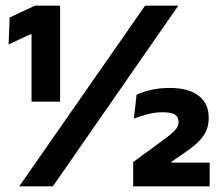

<svg xmlns="http://www.w3.org/2000/svg" viewBox="-20 -659 778 679"><path d="M91.5 -299.5V-537.5H87L10.5 -502L14 -597L103.5 -639H192.5V-299.5ZM48 0 493 -639H610.5L167 0ZM451 0V-86L545.5 -155Q565 -169.5 579.8 -181Q594.5 -192.5 603 -203.5Q611.5 -214.5 611.5 -227V-229Q611.5 -244 599.5 -253Q587.5 -262 556 -262Q528.5 -262 501.2 -255Q474 -248 453.5 -239.5L463 -324Q483 -334 513.8 -341Q544.5 -348 579.5 -348Q647.5 -348 682.8 -320.2Q718 -292.5 718 -244.5V-240.5Q718 -215.5 709 -195.8Q700 -176 682.2 -158.2Q664.5 -140.5 636.5 -121.5L586.5 -87V-70.5L538 -84H721.5V0Z"/></svg>

Font: Anek Latin
Style: Bold
Weight: 700
Designer: Yesha Goshar
Foundry: Ek Type
Version: Version 1.003